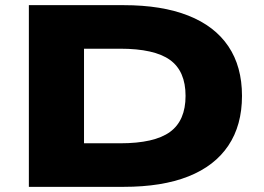

<svg xmlns="http://www.w3.org/2000/svg" viewBox="-20 -725 1025 745"><path d="M92 0V-705H460Q608 -705 710.5 -664.5Q813 -624 866 -545.5Q919 -467 919 -353Q919 -239 866 -160Q813 -81 711 -40.5Q609 0 460 0ZM306 -169H446Q579 -169 639.5 -213Q700 -257 700 -353Q700 -449 639.5 -492.5Q579 -536 446 -536H306Z"/></svg>

Font: Nunito Sans 10pt Expanded Black
Style: Regular
Weight: 900
Width: 7
Designer: Vernon Adams
Foundry: Vernon Adams
Version: Version 3.101;gftools[0.9.27]